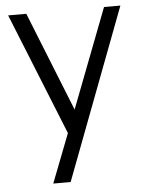

<svg xmlns="http://www.w3.org/2000/svg" viewBox="-50 -508 549 748"><g transform="rotate(-5 224.5 -134.0)"><path d="M385 -468H449L196 200H128L202 9L10 -468H81L236 -80Z"/></g></svg>

Font: Didact Gothic
Style: Regular
Weight: 400
Designer: Daniel Johnson
Foundry: Daniel Johnson
Version: Version 2.101;PS 002.101;hotconv 1.0.88;makeotf.lib2.5.64775